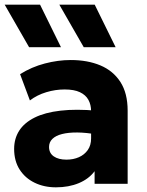

<svg xmlns="http://www.w3.org/2000/svg" viewBox="-28 -787 628 822"><path d="M211.5 15Q160.5 15 120 -4.8Q79.5 -24.5 56 -61.2Q32.5 -98 32.5 -149.5Q32.5 -193.5 54.2 -227.5Q76 -261.5 120 -283.5Q164 -305.5 230.8 -313.2Q297.5 -321 387 -313L388.5 -211Q341 -219.5 302.8 -219.8Q264.5 -220 237.8 -213.2Q211 -206.5 196.5 -192.5Q182 -178.5 182 -158Q182 -131.5 202.2 -117.5Q222.5 -103.5 256.5 -103.5Q286 -103.5 309.8 -114Q333.5 -124.5 347.8 -144.8Q362 -165 362 -194.5V-311Q362 -338.5 350.5 -359.5Q339 -380.5 314.2 -392.2Q289.5 -404 248.5 -404Q209 -404 170 -392.2Q131 -380.5 100 -357L58 -469.5Q107.5 -500.5 164 -515.2Q220.5 -530 275 -530Q347 -530 401.8 -507Q456.5 -484 487.5 -436Q518.5 -388 518.5 -313V0H377V-54Q352.5 -21 309.5 -3Q266.5 15 211.5 15ZM330.5 -585 226 -767H377.5L467 -585ZM96.5 -585 -8 -767H143.5L233 -585Z"/></svg>

Font: Geologica Roman
Style: Bold
Weight: 700
Designer: Sindre Bremnes, Frode Helland
Foundry: Monokrom Skriftforlag AS
Version: Version 1.010;gftools[0.9.28]